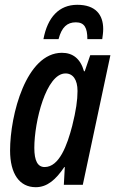

<svg xmlns="http://www.w3.org/2000/svg" viewBox="-20 -770 480 800"><path d="M161 -607H224C237 -657 260 -677 296 -677C332 -677 344 -654 344 -607H406C408 -621 410 -635 410 -649C410 -709 378 -750 302 -750C226 -750 178 -698 161 -607ZM129 10C177 10 213 -22 248 -74H250L246 0H325L440 -540H356L333 -473H330C315 -526 283 -550 238 -550C89 -550 22 -291 22 -143C22 -46 61 10 129 10ZM166 -74C137 -74 123 -100 123 -154C123 -263 172 -464 253 -464C284 -464 303 -438 303 -391C303 -353 297 -310 281 -246C260 -165 227 -74 166 -74Z"/></svg>

Font: Noto Sans UI Condensed Medium
Style: Italic
Weight: 500
Width: 3
Italic angle: -12°
Designer: Monotype Design Team
Foundry: Monotype Imaging Inc.
Version: Version 1.901